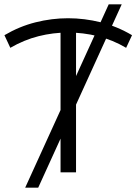

<svg xmlns="http://www.w3.org/2000/svg" viewBox="-22 -790 625 880"><path d="M93.5 70 476.2 -770H535.8L153.2 70ZM25.3 -570.8 -1.7 -628.7Q66.7 -669 140.9 -687.7Q215.1 -706.4 290 -706.4Q365.4 -706.4 440.3 -687.7Q515.3 -669 583.1 -628.7L556.1 -570.8Q494.5 -607.2 426.8 -624.1Q359.1 -640.9 290 -640.9Q221.5 -640.9 154.7 -624.1Q87.9 -607.2 25.3 -570.8ZM255.5 0V-666.8H326.5V0Z"/></svg>

Font: Montserrat Alternates Thin
Style: Regular
Weight: 100
Designer: Julieta Ulanovsky
Foundry: Julieta Ulanovsky
Version: Version 9.000